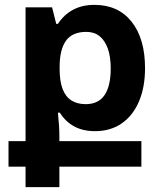

<svg xmlns="http://www.w3.org/2000/svg" viewBox="-20 -530 675 789"><path d="M85 239V155H15V50H85V-500H194L211 -432H218Q243 -470 280.5 -490Q318 -510 368 -510Q466 -510 521 -440.5Q576 -371 576 -250Q576 -172 551.5 -114Q527 -56 481 -23.5Q435 9 370 9Q321 9 285 -10.5Q249 -30 226 -67H218Q221 -38 222.5 -14.5Q224 9 224 30V50H561V155H224V239ZM332 -102Q384 -102 409.5 -139Q435 -176 435 -249Q435 -297 423 -330.5Q411 -364 389 -381.5Q367 -399 335 -399Q277 -399 251 -362.5Q225 -326 225 -255V-247Q225 -197 237 -165Q249 -133 273 -117.5Q297 -102 332 -102Z"/></svg>

Font: Noto Sans Armenian
Style: Bold
Weight: 700
Version: Version 2.007